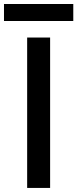

<svg xmlns="http://www.w3.org/2000/svg" viewBox="-42 -919 379 939"><path d="M90.8 -735.4Q119.1 -735.4 203.1 -735.4Q203.1 -550.8 203.1 0Q174.8 0 90.8 0Q90.8 -183.6 90.8 -735.4ZM-22.5 -899.4Q62.5 -899.4 316.4 -899.4Q316.4 -877.9 316.4 -816.4Q288.1 -816.4 203.1 -816.4Q146.5 -816.4 -22.5 -816.4Q-22.5 -836.9 -22.5 -899.4Z"/></svg>

Font: Alata=Ham
Style: Regular
Weight: 400
Designer: Spyros Zevelakis, Eben Sorkin
Version: Version 1.004